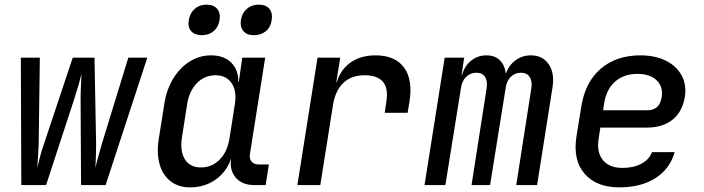

<svg xmlns="http://www.w3.org/2000/svg" viewBox="-20 -799 3040 829"><path d="M72 0 70 -550H152L147 -175Q146 -150 144 -121Q142 -92 141 -74Q145 -92 152.5 -121Q160 -150 169 -175L294 -550H388L395 -175Q395 -150 394 -121.5Q393 -93 392 -74Q396 -93 404 -121.5Q412 -150 419 -175L534 -550H616L436 0H330L328 -370Q328 -397 329.5 -430Q331 -463 332 -482Q328 -463 318.5 -430Q309 -397 300 -370L179 0Z M800 10Q751 10 717 -16Q683 -42 669.5 -88.5Q656 -135 665 -196L690 -354Q700 -415 729 -461.5Q758 -508 800 -534Q842 -560 891 -560Q947 -560 978.5 -528.5Q1010 -497 1009 -445H1011L1026 -550H1125L1059 -133Q1056 -113 1066.5 -101Q1077 -89 1096 -89H1141L1127 0H1077Q1025 0 997.5 -32.5Q970 -65 978 -115Q959 -58 911.5 -24Q864 10 800 10ZM848 -76Q895 -76 928.5 -110Q962 -144 971 -202L994 -349Q1003 -406 980 -440Q957 -474 911 -474Q863 -474 830 -440Q797 -406 788 -349L765 -202Q757 -144 779 -110Q801 -76 848 -76ZM1077 -647Q1046 -647 1031 -664.5Q1016 -682 1020 -712Q1025 -743 1046 -761Q1067 -779 1097 -779Q1128 -779 1143 -761Q1158 -743 1153 -712Q1149 -682 1128 -664.5Q1107 -647 1077 -647ZM851 -647Q821 -647 805.5 -664.5Q790 -682 795 -712Q800 -743 821 -761Q842 -779 872 -779Q902 -779 917.5 -761Q933 -743 928 -712Q923 -682 902.5 -664.5Q882 -647 851 -647Z M1264 0 1351 -550H1449L1432 -444H1434Q1450 -498 1493.5 -529Q1537 -560 1601 -560Q1686 -560 1724.5 -507.5Q1763 -455 1748 -360L1740 -312H1641L1648 -359Q1667 -474 1554 -474Q1497 -474 1462.5 -441Q1428 -408 1418 -347L1363 0Z M1813 0 1900 -550H1984L1973 -475H1975Q1985 -513 2013.5 -536.5Q2042 -560 2080 -560Q2117 -560 2138.5 -538.5Q2160 -517 2164 -480Q2176 -516 2205 -538Q2234 -560 2272 -560Q2324 -560 2350 -520.5Q2376 -481 2365 -418L2299 0H2209L2274 -417Q2279 -448 2267 -466.5Q2255 -485 2229 -485Q2203 -485 2185 -467Q2167 -449 2163 -417L2096 0H2016L2081 -417Q2086 -448 2074.5 -466.5Q2063 -485 2037 -485Q2011 -485 1992.5 -467Q1974 -449 1970 -417L1903 0Z M2654 10Q2555 10 2504 -49Q2453 -108 2469 -210L2490 -340Q2507 -445 2574 -502.5Q2641 -560 2745 -560Q2809 -560 2855 -537Q2901 -514 2923 -473.5Q2945 -433 2937 -381Q2926 -315 2883 -281.5Q2840 -248 2772 -248H2572L2565 -202Q2555 -142 2583 -108Q2611 -74 2668 -74Q2715 -74 2749 -92Q2783 -110 2795 -142H2893Q2872 -69 2809.5 -29.5Q2747 10 2654 10ZM2584 -323H2778Q2800 -323 2816 -336Q2832 -349 2837 -380Q2844 -425 2815 -452.5Q2786 -480 2732 -480Q2673 -480 2635 -446Q2597 -412 2588 -349Z"/></svg>

Font: JetBrains Mono NL Medium
Style: Italic
Weight: 500
Italic angle: -9°
Monospace: yes
Designer: Philipp Nurullin, Konstantin Bulenkov
Foundry: JetBrains
Version: Version 2.305; ttfautohint (v1.8.4.7-5d5b)